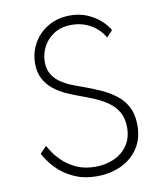

<svg xmlns="http://www.w3.org/2000/svg" viewBox="-92 -916 869 1008"><g transform="rotate(-10 342.0 -412.0)"><path d="M343.5 16Q278 16 229.8 -4.8Q181.5 -25.5 148.8 -54.8Q116 -84 97.5 -111.2Q79 -138.5 72.5 -151.5L107 -187.5Q114 -174 131 -149Q148 -124 176.5 -97.8Q205 -71.5 246.5 -53Q288 -34.5 344.5 -34.5Q398 -34.5 443 -54.2Q488 -74 515.5 -113Q543 -152 543 -209.5Q543 -257.5 524.2 -290.5Q505.5 -323.5 473.5 -346.2Q441.5 -369 401.5 -385.8Q361.5 -402.5 318.5 -418Q289.5 -428.5 256.2 -443.5Q223 -458.5 193.2 -481.8Q163.5 -505 144.5 -539.5Q125.5 -574 125.5 -623.5Q125.5 -668 142 -707.2Q158.5 -746.5 188 -776.2Q217.5 -806 258.5 -823Q299.5 -840 348.5 -840Q399.5 -840 440.2 -822.8Q481 -805.5 510 -779.2Q539 -753 554 -726L522 -692Q509.5 -716 485.2 -738.5Q461 -761 426.2 -775.5Q391.5 -790 348.5 -790Q293.5 -790 255.2 -765.5Q217 -741 197 -702.8Q177 -664.5 177 -623Q177 -584 193 -557.2Q209 -530.5 234.8 -512.2Q260.5 -494 291 -481.5Q321.5 -469 351 -459Q397 -442.5 441 -423Q485 -403.5 520.8 -376.2Q556.5 -349 577.5 -309Q598.5 -269 598.5 -211.5Q598.5 -139 564.2 -88Q530 -37 472.2 -10.5Q414.5 16 343.5 16Z"/></g></svg>

Font: Spartan Thin Light
Style: Regular
Weight: 300
Version: Version 1.004